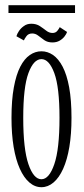

<svg xmlns="http://www.w3.org/2000/svg" viewBox="-20 -730 332 760"><path d="M144 11Q118 11 96.2 -7.8Q74.5 -26.5 58.5 -62Q42.5 -97.5 34 -148.2Q25.5 -199 25.5 -263.5Q25.5 -334 34.8 -384.2Q44 -434.5 60.2 -466Q76.5 -497.5 98 -512.2Q119.5 -527 144 -527Q168.5 -527 190 -512.2Q211.5 -497.5 228 -466Q244.5 -434.5 253.8 -384.2Q263 -334 263 -263.5Q263 -199 254.5 -148.2Q246 -97.5 230 -62Q214 -26.5 192 -7.8Q170 11 144 11ZM144 -20.5Q174.5 -20.5 195 -80.2Q215.5 -140 215.5 -263.5Q215.5 -385 195 -440.5Q174.5 -496 144 -496Q113 -496 92.5 -440.5Q72 -385 72 -263.5Q72 -140 92.5 -80.2Q113 -20.5 144 -20.5ZM187.5 -562Q168.5 -562 155.5 -571Q142.5 -580 131.5 -588.8Q120.5 -597.5 107.5 -597.5Q92.5 -597.5 84.8 -587Q77 -576.5 74.5 -570L45 -586.5Q47.5 -596 55 -607.2Q62.5 -618.5 74.8 -627.2Q87 -636 104 -636Q123.5 -636 137.2 -627Q151 -618 162.8 -608.8Q174.5 -599.5 188 -599.5Q200 -599.5 206.8 -607.8Q213.5 -616 216.5 -622.5L245.5 -603.5Q243 -595.5 235.5 -585.8Q228 -576 216 -569Q204 -562 187.5 -562ZM13.5 -678.5V-709.5H277V-678.5Z"/></svg>

Font: Imbue Thin 10pt ExtraLight
Style: Regular
Weight: 250
Version: Version 1.102